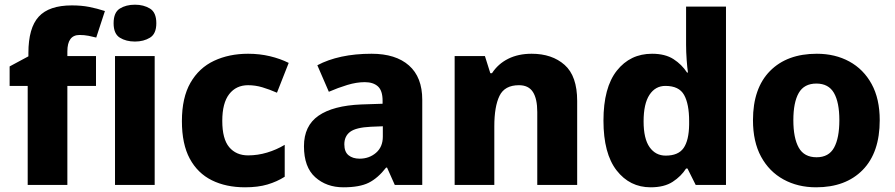

<svg xmlns="http://www.w3.org/2000/svg" viewBox="-20 -788 3813 818"><path d="M389 -422H267V0H98V-422H21V-505L101 -548V-562Q101 -669 145 -717Q189 -765 286 -765Q327 -765 360 -758.5Q393 -752 427 -741L390 -628Q375 -632 357 -635.5Q339 -639 319 -639Q267 -639 267 -569V-549H389Z M555 -768Q592 -768 619 -751.5Q646 -735 646 -689Q646 -644 619 -627.5Q592 -611 555 -611Q517 -611 490.5 -627.5Q464 -644 464 -689Q464 -735 490.5 -751.5Q517 -768 555 -768ZM639 -549V0H470V-549Z M1024 10Q943 10 882.5 -20Q822 -50 788.5 -112Q755 -174 755 -272Q755 -372 791.5 -435.5Q828 -499 892 -529Q956 -559 1037 -559Q1086 -559 1130 -548.5Q1174 -538 1210 -520L1160 -393Q1128 -407 1098 -416Q1068 -425 1037 -425Q986 -425 956.5 -387Q927 -349 927 -273Q927 -196 956.5 -161Q986 -126 1037 -126Q1078 -126 1118 -138Q1158 -150 1193 -171V-35Q1160 -14 1119.5 -2Q1079 10 1024 10Z M1563 -559Q1666 -559 1722.5 -509Q1779 -459 1779 -363V0H1662L1629 -74H1625Q1590 -29 1551 -9.5Q1512 10 1443 10Q1371 10 1323 -33Q1275 -76 1275 -165Q1275 -252 1337 -295Q1399 -338 1519 -343L1610 -346V-359Q1610 -402 1590 -420Q1570 -438 1534 -438Q1499 -438 1459.5 -426Q1420 -414 1381 -397L1332 -510Q1377 -534 1435 -546.5Q1493 -559 1563 -559ZM1560 -248Q1497 -245 1472 -226.5Q1447 -208 1447 -173Q1447 -141 1465 -126.5Q1483 -112 1512 -112Q1553 -112 1582 -137Q1611 -162 1611 -206V-250Z M2245 -559Q2332 -559 2385.5 -511.5Q2439 -464 2439 -358V0H2269V-311Q2269 -367 2250.5 -396Q2232 -425 2191 -425Q2130 -425 2108 -379.5Q2086 -334 2086 -250V0H1917V-549H2046L2069 -476H2076Q2102 -516 2145 -537.5Q2188 -559 2245 -559Z M2752 10Q2663 10 2607 -62Q2551 -134 2551 -274Q2551 -415 2608 -487Q2665 -559 2758 -559Q2814 -559 2849.5 -536Q2885 -513 2907 -479H2911Q2908 -498 2905.5 -532.5Q2903 -567 2903 -598V-760H3073V0H2944L2909 -70H2903Q2882 -37 2846 -13.5Q2810 10 2752 10ZM2816 -125Q2870 -125 2892.5 -157.5Q2915 -190 2916 -257V-272Q2916 -345 2894.5 -383.5Q2873 -422 2815 -422Q2772 -422 2747 -384Q2722 -346 2722 -271Q2722 -197 2747.5 -161Q2773 -125 2816 -125Z M3728 -276Q3728 -138 3655.5 -64Q3583 10 3457 10Q3379 10 3318 -23.5Q3257 -57 3222.5 -120.5Q3188 -184 3188 -276Q3188 -412 3260.5 -485.5Q3333 -559 3460 -559Q3538 -559 3598.5 -526Q3659 -493 3693.5 -430Q3728 -367 3728 -276ZM3360 -276Q3360 -200 3383 -159Q3406 -118 3459 -118Q3511 -118 3533.5 -159Q3556 -200 3556 -276Q3556 -352 3533 -392Q3510 -432 3458 -432Q3406 -432 3383 -392Q3360 -352 3360 -276Z"/></svg>

Font: Noto Sans Meetei Mayek ExtraBold
Style: Regular
Weight: 800
Designer: Monotype Design Team and Neelakash Kshetrimayum
Foundry: Monotype Imaging Inc.
Version: Version 2.002; ttfautohint (v1.8.4.7-5d5b)